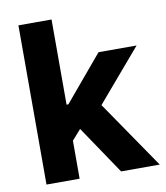

<svg xmlns="http://www.w3.org/2000/svg" viewBox="-82 -796 746 864"><g transform="rotate(-10 291.0 -364.0)"><path d="M60.5 -727.5H211.9V-338.4H220.2L394.5 -545.9H568.4L366.2 -309.1L578.1 0H401.4L252.9 -220.2L211.9 -173.8V0H60.5Z"/></g></svg>

Font: Konkhmer Sleokchher
Style: Regular
Weight: 400
Designer: Suon May Sophanith
Version: Version 1.000; ttfautohint (v1.8.4.7-5d5b);gftools[0.9.23]